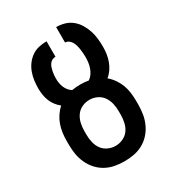

<svg xmlns="http://www.w3.org/2000/svg" viewBox="-180 -838 859 948"><g transform="rotate(-30 250.0 -363.5)"><path d="M250 8Q223 8 196 3Q169 -2 145 -15Q121 -28 102.5 -48.5Q84 -69 72.5 -94Q61 -119 56.5 -146Q52 -173 52 -200V-222Q52 -245 55 -267.5Q58 -290 65.5 -311.5Q73 -333 86 -352.5Q99 -372 116 -387Q102 -398 90.5 -413Q79 -428 72.5 -444.5Q66 -461 63 -479.5Q60 -498 60 -516Q60 -539 63 -561Q66 -583 73.5 -604Q81 -625 94.5 -643.5Q108 -662 126.5 -675Q145 -688 167.5 -693Q190 -698 212 -698V-610Q202 -610 193 -605.5Q184 -601 178 -592.5Q172 -584 169 -575Q166 -566 164 -556Q162 -546 161 -536Q160 -526 160 -516Q160 -503 162 -490Q164 -477 169 -465Q174 -453 182 -443Q190 -433 201 -426Q213 -428 225.5 -429Q238 -430 250 -430Q262 -430 273.5 -429Q285 -428 296 -426Q309 -435 317.5 -447.5Q326 -460 331 -474.5Q336 -489 338 -504Q340 -519 340 -535Q340 -546 339 -557Q338 -568 336.5 -579.5Q335 -591 332 -602Q329 -613 323.5 -623Q318 -633 308.5 -640Q299 -647 288 -647V-735Q312 -735 335 -728.5Q358 -722 376.5 -707Q395 -692 407.5 -671.5Q420 -651 427.5 -628.5Q435 -606 437.5 -582Q440 -558 440 -535Q440 -514 437 -494Q434 -474 427 -455Q420 -436 408.5 -419Q397 -402 381 -389Q399 -374 412.5 -354.5Q426 -335 434 -313.5Q442 -292 445 -268.5Q448 -245 448 -222V-200Q448 -173 443.5 -146Q439 -119 427.5 -94Q416 -69 397.5 -48.5Q379 -28 355 -15Q331 -2 304 3Q277 8 250 8ZM250 -80Q272 -80 292.5 -89.5Q313 -99 325.5 -116.5Q338 -134 343 -156Q348 -178 348 -200V-222Q348 -244 343 -265.5Q338 -287 325.5 -305Q313 -323 292.5 -332.5Q272 -342 250 -342Q228 -342 207.5 -332.5Q187 -323 174.5 -305Q162 -287 157 -265.5Q152 -244 152 -222V-200Q152 -178 157 -156Q162 -134 174.5 -116.5Q187 -99 207.5 -89.5Q228 -80 250 -80Z"/></g></svg>

Font: Iosevka Semibold
Style: Regular
Weight: 600
Monospace: yes
Designer: Belleve Invis
Foundry: Belleve Invis
Version: Version 33.2.3; ttfautohint (v1.8.4)